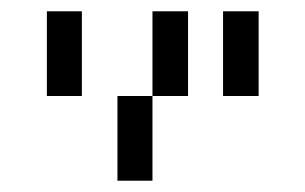

<svg xmlns="http://www.w3.org/2000/svg" viewBox="-20 -1050 540 340"><path d="M63 -1030H125V-880H63ZM250 -1030H313V-880H250ZM438 -1030V-880H375V-1030ZM188 -880H250V-730H188Z"/></svg>

Font: 2P VHS
Style: Regular
Weight: 400
Designer: CodeMan38
Foundry: CodeMan38
Version: Version 3.000